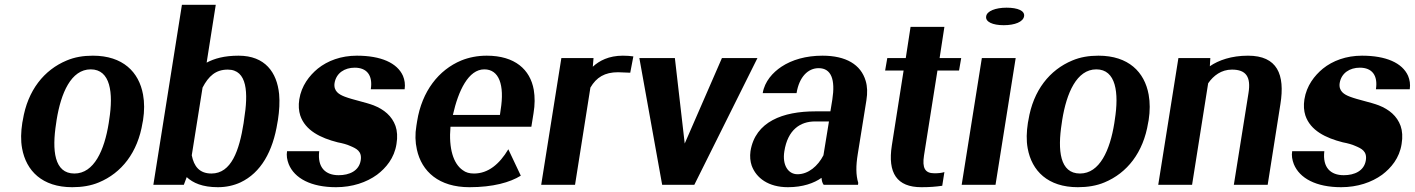

<svg xmlns="http://www.w3.org/2000/svg" viewBox="-20 -770 5895 800"><path d="M73 -259C67 -220 66 -185 72 -152C89 -58 156 10 281 10C321 10 359 4 392 -10C486 -49 554 -134 574 -259L576 -269C582 -308 582 -343 576 -376C559 -470 492 -538 367 -538C327 -538 291 -532 258 -518C164 -479 95 -394 75 -269ZM214 -257 216 -271C234 -382 276 -481 358 -481C440 -481 453 -384 435 -271L433 -257C415 -144 372 -47 290 -47C206 -47 196 -143 214 -257Z M619 0H746L758 -32C784 -8 823 10 888 10C922 10 954 3 982 -10C1067 -50 1117 -139 1136 -259L1138 -270C1144 -309 1146 -345 1143 -378C1134 -468 1085 -538 974 -538C914 -538 873 -526 841 -509L879 -750H738ZM779 -123 824 -405C849 -453 879 -480 929 -480C1011 -480 1015 -383 997 -272L995 -257C977 -143 944 -47 861 -47C811 -47 788 -77 779 -123Z M1176 -140C1173 -122 1176 -104 1183 -86C1207 -27 1276 10 1380 10C1448 10 1507 -10 1551 -42C1588 -70 1623 -111 1632 -170C1637 -199 1635 -225 1628 -245C1613 -287 1580 -314 1537 -331C1503 -344 1451 -354 1417 -367C1393 -376 1369 -390 1374 -424C1381 -466 1416 -488 1458 -488C1508 -488 1534 -457 1525 -398H1666C1669 -419 1666 -437 1659 -454C1635 -508 1567 -538 1467 -538C1401 -538 1345 -517 1304 -484C1269 -455 1236 -413 1227 -356C1223 -330 1225 -308 1231 -289C1252 -226 1316 -195 1387 -177C1408 -173 1426 -168 1439 -162C1465 -151 1489 -140 1483 -102C1476 -58 1436 -40 1391 -40C1336 -40 1302 -72 1310 -140Z M1715 -246C1709 -211 1710 -178 1717 -147C1737 -55 1809 10 1936 10C2034 10 2105 -10 2150 -38L2098 -148C2061 -86 2014 -47 1955 -47C1936 -47 1921 -51 1908 -61C1869 -88 1849 -151 1857 -242H2194L2203 -298C2209 -334 2209 -366 2204 -396C2189 -480 2126 -538 2008 -538C1970 -538 1934 -531 1902 -518C1808 -479 1738 -390 1718 -265ZM1867 -291C1890 -393 1932 -481 1998 -481C2059 -481 2083 -417 2066 -312L2063 -291Z M2235 0H2376L2440 -405C2465 -448 2500 -469 2555 -469C2570 -469 2592 -467 2606 -467L2619 -535C2608 -537 2589 -538 2575 -538C2517 -538 2477 -517 2450 -492L2453 -528H2319Z M2644 -528 2739 0H2873L3136 -528H2988L2833 -172L2792 -528Z M3107 -140C3104 -118 3106 -98 3112 -80C3131 -28 3182 10 3263 10C3325 10 3372 -7 3403 -29C3404 -17 3406 -8 3412 0H3555L3556 -8C3546 -41 3546 -79 3554 -128L3590 -352C3595 -383 3594 -410 3587 -433C3567 -501 3505 -538 3407 -538C3338 -538 3280 -521 3236 -492C3200 -468 3166 -431 3158 -382H3299C3310 -450 3347 -486 3391 -486C3444 -486 3461 -438 3448 -355L3440 -306H3377C3243 -306 3127 -264 3107 -140ZM3248 -139C3262 -230 3315 -264 3376 -264H3434L3411 -123C3388 -78 3348 -44 3303 -44C3264 -44 3239 -82 3248 -139Z M3668 -476H3745L3696 -164C3678 -49 3717 10 3819 10C3853 10 3879 8 3906 4L3915 -53C3902 -49 3889 -48 3873 -48C3834 -48 3822 -70 3830 -122L3886 -476H3976L3985 -528H3895L3915 -658H3774L3754 -528H3677Z M4089 -702C4085 -679 4116 -665 4162 -665C4209 -665 4243 -679 4247 -702C4251 -725 4221 -738 4174 -738C4128 -738 4092 -724 4089 -702ZM3987 0H4128L4212 -528H4071Z M4263 -259C4257 -220 4256 -185 4262 -152C4279 -58 4346 10 4471 10C4511 10 4549 4 4582 -10C4676 -49 4744 -134 4764 -259L4766 -269C4772 -308 4772 -343 4766 -376C4749 -470 4682 -538 4557 -538C4517 -538 4481 -532 4448 -518C4354 -479 4285 -394 4265 -269ZM4404 -257 4406 -271C4424 -382 4466 -481 4548 -481C4630 -481 4643 -384 4625 -271L4623 -257C4605 -144 4562 -47 4480 -47C4396 -47 4386 -143 4404 -257Z M4806 0H4947L5014 -423C5036 -455 5069 -480 5113 -480C5172 -480 5193 -450 5182 -382L5121 0H5262L5315 -336C5335 -460 5302 -538 5180 -538C5111 -538 5057 -519 5021 -494L5023 -528H4890Z M5364 -140C5361 -122 5364 -104 5371 -86C5395 -27 5464 10 5568 10C5636 10 5695 -10 5739 -42C5776 -70 5811 -111 5820 -170C5825 -199 5823 -225 5816 -245C5801 -287 5768 -314 5725 -331C5691 -344 5639 -354 5605 -367C5581 -376 5557 -390 5562 -424C5569 -466 5604 -488 5646 -488C5696 -488 5722 -457 5713 -398H5854C5857 -419 5854 -437 5847 -454C5823 -508 5755 -538 5655 -538C5589 -538 5533 -517 5492 -484C5457 -455 5424 -413 5415 -356C5411 -330 5413 -308 5419 -289C5440 -226 5504 -195 5575 -177C5596 -173 5614 -168 5627 -162C5653 -151 5677 -140 5671 -102C5664 -58 5624 -40 5579 -40C5524 -40 5490 -72 5498 -140Z"/></svg>

Font: Aerodynamic
Style: Obl
Weight: 500
Designer: Google
Version: Version 2.000980; 2014